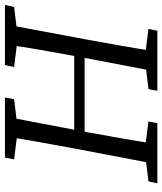

<svg xmlns="http://www.w3.org/2000/svg" viewBox="40 -696 656 776"><g transform="rotate(-90 368.0 -308.0)"><path d="M15 0 23 -36 139 -50H156L265 -36L258 0ZM92 0 155 -331Q168 -402 181 -473.5Q194 -545 205 -616H285L222 -285Q209 -214 196.5 -142.5Q184 -71 173 0ZM112 -579 119 -616H362L355 -579L241 -565H223ZM178 -294 187 -336H566L559 -294ZM389 0 396 -36 513 -50H529L639 -36L632 0ZM466 0 529 -331Q542 -402 554.5 -473.5Q567 -545 577 -616H658L596 -285Q583 -214 570.5 -142.5Q558 -71 547 0ZM485 -579 493 -616H736L728 -579L614 -565H597Z"/></g></svg>

Font: Lisu Bosa ExtraLight
Style: Italic
Weight: 200
Italic angle: -19°
Designer: David Morse, Annie Olsen, Victor Gaultney, Frank Grießhammer (Latin)
Foundry: SIL International
Version: Version 2.000